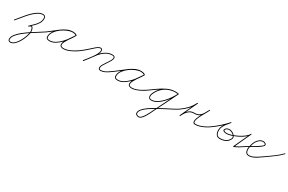

<svg xmlns="http://www.w3.org/2000/svg" viewBox="106 -1294 3924 2620"><g transform="rotate(30 2068.0 16.0)"><path d="M16 4Q12 1 16 -4Q38 -29 64.5 -63Q91 -97 121.5 -132Q152 -167 185 -197.5Q218 -228 253 -247Q288 -266 323 -266Q344 -266 355.5 -253Q367 -240 367 -219Q367 -176 345.5 -141Q324 -106 293 -76Q262 -46 233 -19Q229 -15 225 -19Q221 -23 225 -27Q252 -54 282.5 -82.5Q313 -111 334 -144.5Q355 -178 355 -219Q355 -254 323 -254Q290 -254 256.5 -235Q223 -216 190.5 -186Q158 -156 128 -121Q98 -86 72 -53Q46 -20 24 4Q21 8 16 4ZM225 -19Q221 -23 225 -27Q232 -34 241.5 -40.5Q251 -47 262 -47Q278 -47 286 -33.5Q294 -20 297.5 -2.5Q301 15 301 27Q301 50 291.5 84Q282 118 265 155Q248 192 225.5 224Q203 256 177 276Q151 296 124 296Q106 296 95.5 286.5Q85 277 85 259Q85 222 115 183.5Q145 145 192.5 107.5Q240 70 293.5 35Q347 0 396 -30Q445 -60 477 -82Q481 -85 485 -80Q488 -76 483 -72Q453 -51 405 -21.5Q357 8 304 42.5Q251 77 204 114Q157 151 127 188Q97 225 97 259Q97 284 124 284Q149 284 173 264.5Q197 245 218 214Q239 183 255 147.5Q271 112 280 80Q289 48 289 27Q289 19 286.5 4Q284 -11 278.5 -23Q273 -35 262 -35Q254 -35 246.5 -29.5Q239 -24 233 -19Q229 -15 225 -19Z M475 -74Q472 -79 477 -82Q512 -107 549.5 -138Q587 -169 626.5 -197.5Q666 -226 708.5 -244.5Q751 -263 798 -263Q813 -263 828.5 -259Q844 -255 856 -246Q861 -243 858 -238Q855 -233 850 -236Q825 -250 796 -250Q760 -250 714.5 -231.5Q669 -213 627.5 -182Q586 -151 559 -112.5Q532 -74 532 -34Q532 -13 543.5 -6Q555 1 575 1Q617 1 658.5 -23.5Q700 -48 737 -86.5Q774 -125 803 -166.5Q832 -208 851 -241Q854 -246 859 -243Q864 -240 861 -235Q850 -215 831.5 -188.5Q813 -162 794 -133.5Q775 -105 761.5 -78.5Q748 -52 748 -32Q748 -14 763.5 -7.5Q779 -1 793 -1Q826 -1 862 -13.5Q898 -26 931.5 -45Q965 -64 992 -82Q996 -85 1000 -80Q1003 -76 998 -72Q971 -53 936 -34Q901 -15 864 -2Q827 11 793 11Q773 11 754.5 1Q736 -9 736 -32Q736 -56 749 -83.5Q762 -111 781 -138.5Q800 -166 819.5 -192.5Q839 -219 851 -241Q854 -246 859 -243Q864 -240 861 -235Q842 -200 811.5 -157.5Q781 -115 743 -76Q705 -37 662 -12Q619 13 575 13Q550 13 535 2.5Q520 -8 520 -34Q520 -76 548 -117Q576 -158 619 -190.5Q662 -223 709.5 -242.5Q757 -262 796 -262Q829 -262 856 -246Q861 -243 858 -238Q854 -233 850 -236Q838 -244 824.5 -247.5Q811 -251 798 -251Q753 -251 711.5 -232.5Q670 -214 631 -185.5Q592 -157 555 -126.5Q518 -96 483 -72Q478 -69 475 -74Z M992 -82Q1024 -105 1054 -130.5Q1084 -156 1114 -183Q1127 -194 1147.5 -213Q1168 -232 1190.5 -247Q1213 -262 1232 -262Q1248 -262 1255.5 -250.5Q1263 -239 1263 -224Q1263 -201 1246 -168.5Q1229 -136 1204.5 -101.5Q1180 -67 1155.5 -36.5Q1131 -6 1116 14Q1112 18 1107 15Q1103 11 1106 6Q1121 -12 1145 -42Q1169 -72 1193.5 -106Q1218 -140 1234.5 -171.5Q1251 -203 1251 -224Q1251 -234 1247 -242Q1243 -250 1232 -250Q1215 -250 1194 -235.5Q1173 -221 1153.5 -202.5Q1134 -184 1122 -174Q1092 -147 1061.5 -121Q1031 -95 998 -72Q993 -69 990 -74Q987 -79 992 -82ZM1106 6Q1131 -25 1156 -56Q1181 -87 1203 -119Q1229 -157 1261.5 -189.5Q1294 -222 1334.5 -241.5Q1375 -261 1423 -261Q1438 -261 1450 -252.5Q1462 -244 1462 -227Q1462 -207 1446.5 -179.5Q1431 -152 1410 -122Q1389 -92 1373.5 -65Q1358 -38 1358 -19Q1358 3 1382 3Q1413 3 1442.5 -11Q1472 -25 1499.5 -45Q1527 -65 1552 -82Q1556 -85 1560 -80Q1563 -76 1558 -72Q1533 -54 1504.5 -34Q1476 -14 1445 0.5Q1414 15 1382 15Q1366 15 1356 6.5Q1346 -2 1346 -19Q1346 -40 1361.5 -67.5Q1377 -95 1398 -124.5Q1419 -154 1434.5 -181Q1450 -208 1450 -227Q1450 -239 1441.5 -244Q1433 -249 1423 -249Q1377 -249 1338.5 -230Q1300 -211 1269 -180Q1238 -149 1213 -113Q1190 -80 1165.5 -48.5Q1141 -17 1116 14Q1112 18 1107 15Q1103 11 1106 6Z M1550 -74Q1547 -79 1552 -82Q1587 -107 1624.5 -138Q1662 -169 1701.5 -197.5Q1741 -226 1783.5 -244.5Q1826 -263 1873 -263Q1888 -263 1903.5 -259Q1919 -255 1931 -246Q1936 -243 1933 -238Q1930 -233 1925 -236Q1900 -250 1871 -250Q1835 -250 1789.5 -231.5Q1744 -213 1702.5 -182Q1661 -151 1634 -112.5Q1607 -74 1607 -34Q1607 -13 1618.5 -6Q1630 1 1650 1Q1692 1 1733.5 -23.5Q1775 -48 1812 -86.5Q1849 -125 1878 -166.5Q1907 -208 1926 -241Q1929 -246 1934 -243Q1939 -240 1936 -235Q1925 -215 1906.5 -188.5Q1888 -162 1869 -133.5Q1850 -105 1836.5 -78.5Q1823 -52 1823 -32Q1823 -14 1838.5 -7.5Q1854 -1 1868 -1Q1901 -1 1937 -13.5Q1973 -26 2006.5 -45Q2040 -64 2067 -82Q2071 -85 2075 -80Q2078 -76 2073 -72Q2046 -53 2011 -34Q1976 -15 1939 -2Q1902 11 1868 11Q1848 11 1829.5 1Q1811 -9 1811 -32Q1811 -56 1824 -83.5Q1837 -111 1856 -138.5Q1875 -166 1894.5 -192.5Q1914 -219 1926 -241Q1929 -246 1934 -243Q1939 -240 1936 -235Q1917 -200 1886.5 -157.5Q1856 -115 1818 -76Q1780 -37 1737 -12Q1694 13 1650 13Q1625 13 1610 2.5Q1595 -8 1595 -34Q1595 -76 1623 -117Q1651 -158 1694 -190.5Q1737 -223 1784.5 -242.5Q1832 -262 1871 -262Q1904 -262 1931 -246Q1936 -243 1933 -238Q1929 -233 1925 -236Q1913 -244 1899.5 -247.5Q1886 -251 1873 -251Q1828 -251 1786.5 -232.5Q1745 -214 1706 -185.5Q1667 -157 1630 -126.5Q1593 -96 1558 -72Q1553 -69 1550 -74Z M2065 -74Q2062 -78 2067 -82Q2118 -118 2174 -158Q2230 -198 2290 -226Q2350 -254 2416 -254Q2427 -254 2437.5 -253Q2448 -252 2459 -251Q2465 -250 2464 -244Q2463 -238 2457 -239Q2439 -242 2420 -242Q2342 -242 2275.5 -203.5Q2209 -165 2171 -96Q2163 -81 2155.5 -63Q2148 -45 2148 -28Q2148 7 2182 7Q2226 7 2268 -19Q2310 -45 2347 -85Q2384 -125 2412.5 -168.5Q2441 -212 2458 -246Q2460 -251 2466 -248Q2471 -246 2468 -240Q2430 -163 2392 -86Q2354 -9 2315 69Q2315 69 2315 69Q2315 69 2315 69Q2315 69 2315 69Q2315 69 2315 69Q2305 87 2291.5 116.5Q2278 146 2262 178Q2246 210 2228 238.5Q2210 267 2190 285Q2170 303 2149 303Q2129 303 2112.5 292.5Q2096 282 2096 260Q2096 230 2123.5 198Q2151 166 2197 134.5Q2243 103 2297.5 72.5Q2352 42 2407 14Q2462 -14 2508.5 -38Q2555 -62 2583 -82Q2587 -85 2591 -80Q2594 -76 2589 -72Q2563 -53 2517.5 -29.5Q2472 -6 2417.5 22Q2363 50 2309 80Q2255 110 2209 141Q2163 172 2135.5 202Q2108 232 2108 260Q2108 277 2121 284Q2134 291 2149 291Q2167 291 2185 273Q2203 255 2220.5 227Q2238 199 2254 167.5Q2270 136 2282.5 108Q2295 80 2305 63Q2305 63 2305 63Q2305 63 2305 63Q2305 63 2305 63Q2305 63 2305 63Q2343 -14 2381 -91Q2419 -168 2458 -246Q2460 -251 2466 -248Q2471 -246 2468 -240Q2451 -204 2421.5 -160Q2392 -116 2354 -75Q2316 -34 2272 -7.5Q2228 19 2182 19Q2160 19 2148 6Q2136 -7 2136 -28Q2136 -47 2143.5 -66.5Q2151 -86 2160 -102Q2200 -173 2269 -213.5Q2338 -254 2420 -254Q2440 -254 2459 -251Q2465 -250 2464 -244Q2463 -238 2457 -239Q2447 -240 2437 -241Q2427 -242 2416 -242Q2352 -242 2292.5 -214Q2233 -186 2178.5 -146.5Q2124 -107 2073 -72Q2069 -69 2065 -74Z M2583 -82Q2639 -121 2677.5 -163.5Q2716 -206 2748 -267Q2750 -272 2756 -270Q2761 -267 2758 -262Q2727 -196 2696.5 -130Q2666 -64 2635 3Q2632 8 2627 5Q2621 3 2624 -3Q2640 -36 2661 -65.5Q2682 -95 2711 -113Q2740 -131 2782 -131Q2829 -131 2856 -149.5Q2883 -168 2901 -199Q2919 -230 2939 -267Q2941 -272 2947 -270Q2952 -267 2949 -262Q2943 -247 2925 -216.5Q2907 -186 2887.5 -150Q2868 -114 2855 -81.5Q2842 -49 2844 -27.5Q2846 -6 2872 -6Q2902 -6 2938 -17.5Q2974 -29 3008 -46.5Q3042 -64 3067 -82Q3071 -85 3075 -80Q3078 -76 3073 -72Q3048 -54 3013 -36Q2978 -18 2941 -6Q2904 6 2872 6Q2844 6 2836 -10Q2828 -26 2834 -52.5Q2840 -79 2854.5 -110.5Q2869 -142 2886 -172.5Q2903 -203 2917.5 -228.5Q2932 -254 2939 -267Q2941 -272 2946 -270Q2952 -267 2949 -262Q2928 -222 2909 -189.5Q2890 -157 2861 -138Q2832 -119 2782 -119Q2743 -119 2715.5 -101.5Q2688 -84 2669 -56.5Q2650 -29 2635 3Q2632 8 2627 5Q2621 3 2624 -3Q2655 -69 2686 -135Q2717 -201 2748 -267Q2750 -272 2756 -270Q2761 -267 2758 -262Q2726 -199 2686.5 -155.5Q2647 -112 2589 -72Q2584 -69 2581 -74Q2578 -79 2583 -82Z M3067 -82Q3124 -122 3176.5 -169Q3229 -216 3276 -268Q3279 -273 3284 -269Q3288 -265 3285 -261Q3264 -236 3243 -210.5Q3222 -185 3207 -156.5Q3192 -128 3191 -94Q3189 -61 3203.5 -33.5Q3218 -6 3256 -6Q3301 -6 3336 -22Q3371 -38 3394 -78Q3403 -95 3397 -110.5Q3391 -126 3376 -138.5Q3361 -151 3343.5 -158Q3326 -165 3312 -165Q3312 -165 3312 -165Q3312 -165 3312 -165Q3312 -165 3312 -165Q3312 -165 3312 -165Q3296 -165 3280 -159Q3264 -153 3257 -136Q3252 -127 3260.5 -121.5Q3269 -116 3281.5 -113.5Q3294 -111 3299 -111Q3328 -111 3372 -125Q3416 -139 3461.5 -162Q3507 -185 3543 -212.5Q3579 -240 3592 -267Q3594 -272 3600 -270Q3605 -267 3602 -262Q3572 -196 3541 -130Q3510 -64 3480 3Q3478 6 3473 1Q3468 -4 3472 -6Q3508 -20 3541.5 -39.5Q3575 -59 3607 -82Q3611 -85 3615 -80Q3618 -76 3613 -72Q3581 -49 3547 -29Q3513 -9 3476 6Q3473 7 3470 4Q3467 1 3469 -3Q3499 -69 3530 -135Q3561 -201 3592 -267Q3594 -272 3600 -270Q3605 -267 3602 -262Q3589 -233 3552 -204Q3515 -175 3467.5 -151.5Q3420 -128 3375 -113.5Q3330 -99 3299 -99Q3289 -99 3273 -103Q3257 -107 3247.5 -116.5Q3238 -126 3246 -142Q3255 -161 3273.5 -169Q3292 -177 3312 -177Q3312 -177 3312 -177Q3312 -177 3312 -177Q3312 -177 3312 -177Q3312 -177 3312 -177Q3330 -177 3350 -168.5Q3370 -160 3386.5 -145Q3403 -130 3409 -111Q3415 -92 3404 -72Q3380 -29 3342 -11.5Q3304 6 3256 6Q3213 6 3195 -25Q3177 -56 3179 -94Q3180 -130 3195 -160Q3210 -190 3232 -216.5Q3254 -243 3275 -268Q3279 -273 3284 -269Q3288 -265 3284 -260Q3237 -207 3184.5 -160Q3132 -113 3073 -72Q3069 -69 3065 -74Q3062 -78 3067 -82Z M3605 -74Q3602 -78 3607 -82Q3616 -89 3641.5 -103Q3667 -117 3698.5 -135.5Q3730 -154 3760 -173Q3790 -192 3809.5 -207.5Q3829 -223 3829 -232Q3829 -244 3815.5 -249.5Q3802 -255 3793 -255Q3763 -255 3739 -236.5Q3715 -218 3699 -190.5Q3683 -163 3678 -137Q3678 -137 3678 -137Q3678 -137 3678 -137Q3678 -136 3678 -136Q3678 -136 3678 -136Q3672 -119 3668.5 -102Q3665 -85 3665 -66Q3665 -39 3676.5 -20.5Q3688 -2 3718 -2Q3747 -2 3777 -15.5Q3807 -29 3835 -47.5Q3863 -66 3886 -82Q3890 -85 3894 -80Q3897 -76 3892 -72Q3869 -55 3840 -36Q3811 -17 3780 -3.5Q3749 10 3718 10Q3683 10 3668 -12Q3653 -34 3653 -66Q3653 -86 3657 -103.5Q3661 -121 3666 -140Q3666 -140 3666 -140Q3666 -140 3666 -139Q3666 -139 3666 -139Q3666 -139 3666 -139Q3672 -168 3689.5 -197.5Q3707 -227 3733.5 -247Q3760 -267 3793 -267Q3808 -267 3824.5 -258Q3841 -249 3841 -232Q3841 -220 3821.5 -202.5Q3802 -185 3772 -166Q3742 -147 3710 -128.5Q3678 -110 3651.5 -95Q3625 -80 3613 -72Q3609 -69 3605 -74Z M3884 -72Q3881 -77 3886 -81Q3947 -124 4010 -169Q4073 -214 4126 -268Q4130 -272 4134 -268Q4138 -264 4134 -260Q4081 -206 4017.5 -160.5Q3954 -115 3892 -71Q3888 -67 3884 -72Z"/></g></svg>

Font: FRB American Cursive Guidelines Thin
Style: Italic
Weight: 100
Italic angle: -25°
Version: Version 2.0;Modular Font Editor K font №1